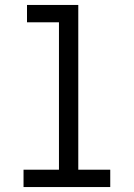

<svg xmlns="http://www.w3.org/2000/svg" viewBox="-20 -755 540 775"><path d="M75 0V-70H218V-665H89V-735H296V-70H425V0Z"/></svg>

Font: Iosevka srxl
Style: Regular
Weight: 400
Monospace: yes
Designer: Belleve Invis
Foundry: Belleve Invis
Version: Version 33.0.1; ttfautohint (v1.8.3)